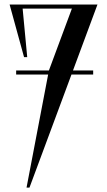

<svg xmlns="http://www.w3.org/2000/svg" viewBox="-20 -720 474 850"><path d="M411.5 -700H22.5L86.5 -467H100.5L80.2 -682H298.3L196.5 -408H51.5V-390H193.1L97.5 110.5H110.5L296.4 -390H392.5V-408H303.1Z"/></svg>

Font: Picaflor 24 pt
Style: Regular
Weight: 400
Designer: Ariel Martín Pérez
Foundry: Tunera Type Foundry
Version: Version 1.000;hotconv 1.0.109;makeotfexe 2.5.65596